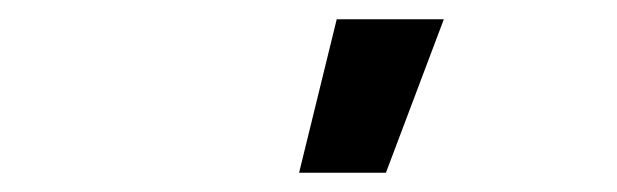

<svg xmlns="http://www.w3.org/2000/svg" viewBox="-20 -779 640 199"><path d="M290 -600 329 -759H440L380 -600Z"/></svg>

Font: Iosevka Extended Oblique
Style: Bold
Weight: 700
Width: 7
Italic angle: -9°
Monospace: yes
Designer: Belleve Invis
Foundry: Belleve Invis
Version: Version 32.5.0; ttfautohint (v1.8.4)